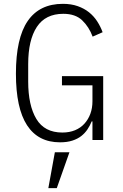

<svg xmlns="http://www.w3.org/2000/svg" viewBox="-20 -730 640 1001"><path d="M462 -97H458Q449 -75 436 -55.5Q423 -36 404 -21Q385 -6 357.5 3Q330 12 293 12Q179 12 121 -77Q63 -166 63 -346Q63 -531 124.5 -620.5Q186 -710 308 -710Q351 -710 385 -698Q419 -686 444 -666Q469 -646 486.5 -619Q504 -592 515 -562L463 -539Q444 -590 408.5 -624Q373 -658 310 -658Q217 -658 172 -589.5Q127 -521 127 -396V-305Q127 -181 169.5 -110Q212 -39 305 -39Q342 -39 371 -51Q400 -63 420 -85Q440 -107 451 -136.5Q462 -166 462 -202V-285H303V-333H518V0H462ZM266 64H342L276 251H232Z"/></svg>

Font: IBM Plex Mono Light
Style: Regular
Weight: 300
Monospace: yes
Designer: Mike Abbink, Paul van der Laan, Pieter van Rosmalen
Foundry: Bold Monday
Version: Version 2.3